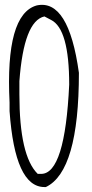

<svg xmlns="http://www.w3.org/2000/svg" viewBox="-20 -754 377 783"><path d="M129.9 -731.9Q259.8 -759.8 301.8 -457Q301.8 -55.2 167 8.8H161.1Q41 8.8 19 -300.8V-335.9Q1 -695.8 129.9 -731.9ZM59.1 -422.9V-369.1Q59.1 -118.2 133.8 -44.9H147.9Q245.1 -44.9 262.2 -409.2Q262.2 -636.2 188 -672.9L161.1 -687Q77.1 -668 59.1 -422.9Z"/></svg>

Font: Loved by the King
Style: Regular
Weight: 400
Designer: Kimberly Geswein
Foundry: Kimberly Geswein
Version: Version 1.002 2006